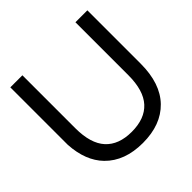

<svg xmlns="http://www.w3.org/2000/svg" viewBox="-186 -870 1047 1047"><g transform="rotate(-45 337.0 -347.0)"><path d="M133 -710V-302Q133 -184 185 -127Q237 -70 337 -70Q438 -70 490 -127Q542 -184 542 -302V-710H634V-299Q634 -146 555.5 -65Q477 16 337 16Q197 16 118 -65Q48 -137 40 -266V-710Z"/></g></svg>

Font: AtCorfu Sans
Style: AtCorfu Sans Regular
Weight: 400
Designer: Kostas Teopoulos
Foundry: Kostas Teopoulos
Version: Version 1.00 July 8, 2025, initial release